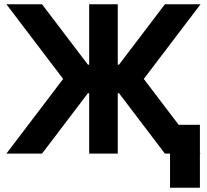

<svg xmlns="http://www.w3.org/2000/svg" viewBox="-20 -720 969 900"><path d="M10 -700 276 -350 10 0H177L443 -350L177 -700ZM920 -700H753L487 -350L753 0H920L654 -350ZM398 -700V-417H340V-283H398V0H532V-283H590V-417H532V-700ZM777 160H917V-135H777Z"/></svg>

Font: Unageo
Style: Bold
Weight: 700
Designer: Richard Sepsi
Foundry: Richard Sepsi
Version: Version 2.000